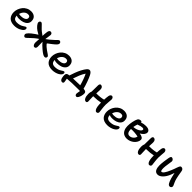

<svg xmlns="http://www.w3.org/2000/svg" viewBox="549 -2456 4457 4457"><g transform="rotate(45 2777.0 -227.5)"><path d="M277.8 -38.1Q219.7 -38.1 175.3 -54.2Q130.9 -70.3 103.8 -100.1Q76.7 -129.9 63.2 -169.4Q49.8 -209 49.8 -257.8Q49.8 -310.5 69.6 -363Q89.4 -415.5 124 -458.5Q158.7 -501.5 211.4 -528.3Q264.2 -555.2 324.2 -555.2Q401.9 -555.2 447 -514.6Q492.2 -474.1 492.2 -397Q492.2 -344.2 458.5 -305.7Q424.8 -267.1 369.1 -248.5Q313.5 -230 242.2 -230Q187.5 -230 158.2 -248V-244.1Q158.2 -133.8 271 -133.8Q312 -133.8 347.2 -142.1Q382.3 -150.4 404.8 -162.1Q427.2 -173.8 444.8 -185.5Q462.4 -197.3 476.6 -205.6Q490.7 -213.9 502 -213.9Q529.8 -213.9 529.8 -174.8Q529.8 -157.2 517.1 -137.9Q504.4 -118.7 481 -101.1Q457.5 -83.5 427 -69.3Q396.5 -55.2 357.4 -46.6Q318.4 -38.1 277.8 -38.1ZM324.2 -455.1Q269 -455.1 226.6 -414.8Q184.1 -374.5 167 -312Q168.5 -312 180.9 -309.8Q193.4 -307.6 205.1 -306.4Q216.8 -305.2 231.9 -305.2Q298.8 -305.2 344 -330.3Q389.2 -355.5 389.2 -395Q389.2 -425.3 373.8 -440.2Q358.4 -455.1 324.2 -455.1Z M645 -21Q626 -21 611.8 -38.3Q597.7 -55.7 597.7 -77.1Q597.7 -132.3 763.7 -248Q806.6 -277.3 826.7 -289.1Q793 -305.7 742.7 -338.9Q694.3 -372.1 657.5 -417Q620.6 -461.9 620.6 -493.2Q620.6 -512.2 633.3 -527.1Q646 -542 666 -542Q682.1 -542 703.6 -521.2Q725.1 -500.5 761.5 -461.4Q797.9 -422.4 833 -395Q881.3 -356.9 912.6 -335.9Q914.1 -404.8 924.8 -478Q929.2 -503.9 941.7 -522.9Q954.1 -542 976.6 -542Q1001.5 -542 1016.6 -526.4Q1031.7 -510.7 1031.7 -484.9Q1031.7 -469.7 1022.9 -416.3Q1014.2 -362.8 1010.7 -330.1Q1085 -381.3 1180.7 -470.2Q1187.5 -477.1 1201.2 -490.7Q1214.8 -504.4 1221.9 -511.2Q1229 -518.1 1238.8 -526.4Q1248.5 -534.7 1255.9 -538.3Q1263.2 -542 1269 -542Q1291 -542 1305.4 -526.1Q1319.8 -510.3 1319.8 -491.2Q1319.8 -464.8 1292.5 -435.5Q1265.1 -406.2 1213.9 -366.2Q1195.8 -351.6 1167 -330.3Q1138.2 -309.1 1123 -297.4Q1107.9 -285.6 1107.9 -283.2Q1107.9 -277.8 1119.9 -262.9Q1131.8 -248 1158.2 -224.1Q1184.6 -200.2 1217.8 -176.8Q1234.4 -165 1257.3 -149.7Q1280.3 -134.3 1292 -126.2Q1303.7 -118.2 1316.2 -108.2Q1328.6 -98.1 1333.7 -90.3Q1338.9 -82.5 1338.9 -74.2Q1338.9 -51.8 1326.7 -37.4Q1314.5 -22.9 1292 -22.9Q1263.7 -22.9 1225.3 -46.6Q1187 -70.3 1132.8 -116.2Q1060.1 -176.3 1008.8 -240.2Q1009.3 -224.1 1011 -160.9Q1012.7 -97.7 1012.7 -80.1Q1012.7 -51.8 1000.2 -34.4Q987.8 -17.1 963.9 -17.1Q936.5 -17.1 920.2 -45.2Q903.8 -73.2 903.8 -112.8Q903.8 -117.7 910.6 -233.9Q871.6 -210 815.9 -164.1Q784.2 -138.2 744.4 -98.9Q704.6 -59.6 681.9 -40.3Q659.2 -21 645 -21Z M1628.4 67.9Q1570.3 67.9 1525.9 51.8Q1481.4 35.6 1454.3 5.9Q1427.2 -23.9 1413.8 -63.5Q1400.4 -103 1400.4 -151.9Q1400.4 -204.6 1420.2 -257.1Q1439.9 -309.6 1474.6 -352.5Q1509.3 -395.5 1562 -422.4Q1614.7 -449.2 1674.8 -449.2Q1752.4 -449.2 1797.6 -408.7Q1842.8 -368.2 1842.8 -291Q1842.8 -238.3 1809.1 -199.7Q1775.4 -161.1 1719.7 -142.6Q1664.1 -124 1592.8 -124Q1538.1 -124 1508.8 -142.1V-138.2Q1508.8 -27.8 1621.6 -27.8Q1662.6 -27.8 1697.8 -36.1Q1732.9 -44.4 1755.4 -56.2Q1777.8 -67.9 1795.4 -79.6Q1813 -91.3 1827.1 -99.6Q1841.3 -107.9 1852.5 -107.9Q1880.4 -107.9 1880.4 -68.8Q1880.4 -46.4 1860.4 -22.2Q1840.3 2 1807.1 22Q1773.9 42 1726.3 54.9Q1678.7 67.9 1628.4 67.9ZM1674.8 -349.1Q1619.6 -349.1 1577.1 -308.8Q1534.7 -268.6 1517.6 -206.1Q1519 -206.1 1531.5 -203.9Q1543.9 -201.7 1555.7 -200.4Q1567.4 -199.2 1582.5 -199.2Q1649.4 -199.2 1694.6 -224.4Q1739.7 -249.5 1739.7 -289.1Q1739.7 -319.3 1724.4 -334.2Q1709 -349.1 1674.8 -349.1Z M2465.3 106.9Q2441.9 106.9 2429.7 91.3Q2417.5 75.7 2417.5 53.2Q2417.5 44.9 2419.9 29.8Q2422.4 14.6 2426.5 -7.8Q2430.7 -30.3 2433.1 -46.9Q2418 -47.9 2379.4 -47.9Q2135.7 -47.9 2015.1 -34.2Q2017.1 -22.5 2021.5 3.2Q2025.9 28.8 2028.1 44.4Q2030.3 60.1 2030.3 67.9Q2030.3 83 2019 93Q2007.8 103 1992.2 103Q1964.4 103 1946.5 83Q1928.7 63 1922.4 30.8Q1913.1 -12.7 1913.1 -49.8Q1913.1 -113.3 1969.2 -123Q1987.8 -127 2003.4 -127.9Q2021 -187 2050.3 -263.4Q2079.6 -339.8 2107.4 -394Q2147.5 -470.7 2181.6 -510.7Q2215.8 -550.8 2248 -550.8Q2295.9 -550.8 2336.4 -471.2Q2364.7 -416 2399.9 -319.3Q2435.1 -222.7 2454.1 -142.1Q2469.7 -140.1 2478.5 -140.1Q2513.7 -136.2 2530 -120.1Q2546.4 -104 2546.4 -71.8Q2546.4 -39.1 2536.4 1.7Q2526.4 42.5 2507.1 74.7Q2487.8 106.9 2465.3 106.9ZM2167.5 -288.1Q2129.4 -192.9 2112.3 -138.2Q2236.3 -145 2342.3 -145Q2323.7 -217.8 2294.4 -298.3Q2265.1 -378.9 2240.2 -424.8Q2200.2 -366.7 2167.5 -288.1Z M2704.1 32.2Q2663.6 32.2 2639.9 -13.7Q2616.2 -59.6 2616.2 -136.2Q2616.2 -192.4 2633.3 -229Q2633.8 -252.9 2634.5 -295.4Q2635.3 -337.9 2635.7 -371.1Q2636.2 -404.3 2636.2 -430.2Q2636.2 -458.5 2646 -475.8Q2655.8 -493.2 2675.3 -493.2Q2708 -493.2 2726.6 -469.5Q2745.1 -445.8 2745.1 -401.9Q2745.1 -366.7 2739.3 -274.9Q2877.4 -274.9 2970.2 -300.8Q2973.6 -377 2983.4 -433.1Q2987.8 -458.5 3002.9 -475.8Q3018.1 -493.2 3038.1 -493.2Q3061.5 -493.2 3076.4 -472.7Q3091.3 -452.1 3091.3 -422.9Q3091.3 -401.9 3084.7 -344Q3078.1 -286.1 3078.1 -247.1Q3078.1 -181.6 3088.6 -104.5Q3099.1 -27.3 3099.1 -17.1Q3099.1 3.9 3085.2 18.1Q3071.3 32.2 3049.3 32.2Q3022 32.2 3003.2 2.2Q2984.4 -27.8 2976.3 -75.9Q2968.3 -124 2968.3 -188V-202.1Q2873 -180.2 2734.4 -178.2V-172.9Q2734.4 -135.7 2737.3 -80.8Q2740.2 -25.9 2740.2 -9.8Q2740.2 8.3 2730 20.3Q2719.7 32.2 2704.1 32.2Z M3438 67.9Q3379.9 67.9 3335.4 51.8Q3291 35.6 3263.9 5.9Q3236.8 -23.9 3223.4 -63.5Q3210 -103 3210 -151.9Q3210 -204.6 3229.7 -257.1Q3249.5 -309.6 3284.2 -352.5Q3318.8 -395.5 3371.6 -422.4Q3424.3 -449.2 3484.4 -449.2Q3562 -449.2 3607.2 -408.7Q3652.3 -368.2 3652.3 -291Q3652.3 -238.3 3618.7 -199.7Q3585 -161.1 3529.3 -142.6Q3473.6 -124 3402.3 -124Q3347.7 -124 3318.4 -142.1V-138.2Q3318.4 -27.8 3431.2 -27.8Q3472.2 -27.8 3507.3 -36.1Q3542.5 -44.4 3564.9 -56.2Q3587.4 -67.9 3605 -79.6Q3622.6 -91.3 3636.7 -99.6Q3650.9 -107.9 3662.1 -107.9Q3689.9 -107.9 3689.9 -68.8Q3689.9 -46.4 3669.9 -22.2Q3649.9 2 3616.7 22Q3583.5 42 3535.9 54.9Q3488.3 67.9 3438 67.9ZM3484.4 -349.1Q3429.2 -349.1 3386.7 -308.8Q3344.2 -268.6 3327.1 -206.1Q3328.6 -206.1 3341.1 -203.9Q3353.5 -201.7 3365.2 -200.4Q3377 -199.2 3392.1 -199.2Q3459 -199.2 3504.2 -224.4Q3549.3 -249.5 3549.3 -289.1Q3549.3 -319.3 3533.9 -334.2Q3518.6 -349.1 3484.4 -349.1Z M3978 -30.8Q3936.5 -30.8 3903.1 -43.7Q3869.6 -56.6 3847.9 -78.1Q3826.2 -99.6 3812 -128.9Q3797.9 -158.2 3791.7 -189Q3785.6 -219.7 3785.6 -252.9Q3785.6 -321.3 3801.3 -399.2Q3816.9 -477.1 3841.8 -522.9Q3852.1 -541.5 3873.3 -551.8Q3894.5 -562 3918.9 -562Q3933.6 -562 3942.1 -554Q3950.7 -545.9 3950.7 -532.2Q4017.1 -557.1 4094.7 -557.1Q4154.3 -557.1 4188.5 -533.9Q4222.7 -510.7 4222.7 -473.1Q4222.7 -433.1 4192.4 -396.2Q4162.1 -359.4 4110.8 -331.1Q4233.9 -314.5 4233.9 -246.1Q4233.9 -206.5 4212.2 -167Q4190.4 -127.4 4155.5 -97.7Q4120.6 -67.9 4073.5 -49.3Q4026.4 -30.8 3978 -30.8ZM4056.6 -472.2Q4011.7 -472.2 3934.1 -441.9Q3928.7 -439.9 3925.8 -439Q3905.3 -378.4 3898.9 -332Q3980.5 -336.4 4041.7 -372.3Q4103 -408.2 4103 -443.8Q4103 -472.2 4056.6 -472.2ZM3893.1 -246.1Q3893.1 -189.9 3914.8 -155Q3936.5 -120.1 3981 -120.1Q4030.3 -120.1 4072.5 -155.5Q4114.7 -190.9 4125 -243.2Q4080.1 -255.4 4011.7 -260.7Q3943.4 -266.1 3893.1 -261.2Z M4437.5 32.2Q4397 32.2 4373.3 -13.7Q4349.6 -59.6 4349.6 -136.2Q4349.6 -192.4 4366.7 -229Q4367.2 -252.9 4367.9 -295.4Q4368.7 -337.9 4369.1 -371.1Q4369.6 -404.3 4369.6 -430.2Q4369.6 -458.5 4379.4 -475.8Q4389.2 -493.2 4408.7 -493.2Q4441.4 -493.2 4460 -469.5Q4478.5 -445.8 4478.5 -401.9Q4478.5 -366.7 4472.7 -274.9Q4610.8 -274.9 4703.6 -300.8Q4707 -377 4716.8 -433.1Q4721.2 -458.5 4736.3 -475.8Q4751.5 -493.2 4771.5 -493.2Q4794.9 -493.2 4809.8 -472.7Q4824.7 -452.1 4824.7 -422.9Q4824.7 -401.9 4818.1 -344Q4811.5 -286.1 4811.5 -247.1Q4811.5 -181.6 4822 -104.5Q4832.5 -27.3 4832.5 -17.1Q4832.5 3.9 4818.6 18.1Q4804.7 32.2 4782.7 32.2Q4755.4 32.2 4736.6 2.2Q4717.8 -27.8 4709.7 -75.9Q4701.7 -124 4701.7 -188V-202.1Q4606.4 -180.2 4467.8 -178.2V-172.9Q4467.8 -135.7 4470.7 -80.8Q4473.6 -25.9 4473.6 -9.8Q4473.6 8.3 4463.4 20.3Q4453.1 32.2 4437.5 32.2Z M5074.7 53.2Q5040.5 53.2 5016.4 37.1Q4992.2 21 4979.7 -6.8Q4967.3 -34.7 4961.9 -65.2Q4956.5 -95.7 4956.5 -131.8Q4956.5 -181.6 4966.8 -266.4Q4977.1 -351.1 4986.8 -395Q4999 -466.8 5029.8 -466.8Q5055.2 -466.8 5075.9 -446.8Q5096.7 -426.8 5096.7 -399.9Q5096.7 -384.3 5081.3 -291.7Q5065.9 -199.2 5065.9 -154.8Q5065.9 -110.4 5072 -84.2Q5078.1 -58.1 5096.7 -58.1Q5153.3 -58.1 5231 -246.1Q5244.6 -276.4 5257.8 -313.7Q5271 -351.1 5279.3 -375.2Q5287.6 -399.4 5297.1 -421.9Q5306.6 -444.3 5317.9 -455.1Q5329.1 -465.8 5343.8 -465.8Q5372.6 -465.8 5391.8 -447.8Q5411.1 -429.7 5415.5 -398.9Q5439 -252 5455.6 -187Q5467.3 -141.6 5484.9 -102.1Q5502.4 -62.5 5513.2 -40.5Q5523.9 -18.6 5523.9 -4.9Q5523.9 18.1 5508.3 33.9Q5492.7 49.8 5470.7 49.8Q5435.5 49.8 5410.4 7.8Q5385.3 -34.2 5360.8 -119.1Q5345.7 -170.4 5329.6 -253.9Q5316.9 -215.8 5296.9 -166Q5257.8 -68.4 5197.8 -7.6Q5137.7 53.2 5074.7 53.2Z"/></g></svg>

Font: Shantell Sans Bouncy
Style: Regular
Weight: 500
Designer: Stephen Nixon, Anya Danilova, Shantell Martin
Foundry: Arrow Type
Version: Version 1.006;[9816181b4]